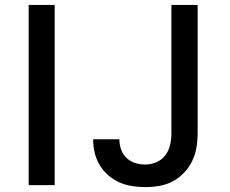

<svg xmlns="http://www.w3.org/2000/svg" viewBox="-20 -755 940 783"><path d="M97 0V-735H203V0ZM573 8Q546 8 519.5 4Q493 0 468.5 -10.5Q444 -21 423 -39Q402 -57 388 -79.5Q374 -102 367 -128.5Q360 -155 360 -182V-187H467V-184Q467 -164 474.5 -144Q482 -124 497 -110Q512 -96 532 -90Q552 -84 573 -84Q596 -84 618 -93.5Q640 -103 654 -121.5Q668 -140 673.5 -163.5Q679 -187 679 -210V-735H786V-210Q786 -181 781 -152.5Q776 -124 763.5 -98Q751 -72 730.5 -50.5Q710 -29 684.5 -15.5Q659 -2 630.5 3Q602 8 573 8Z"/></svg>

Font: Iosevka Aile Semibold
Style: Regular
Weight: 600
Designer: Belleve Invis
Foundry: Belleve Invis
Version: Version 31.1.0; ttfautohint (v1.8.4)